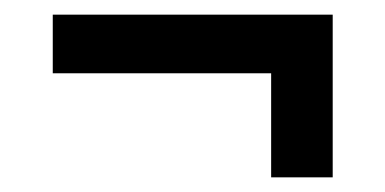

<svg xmlns="http://www.w3.org/2000/svg" viewBox="-20 -377 526 262"><path d="M52 -277V-357H434V-277ZM350 -135V-323H434V-135Z"/></svg>

Font: Bricolage Grotesque 96pt
Style: Regular
Weight: 400
Version: Version 1.001;gftools[0.9.33.dev8+g029e19f]